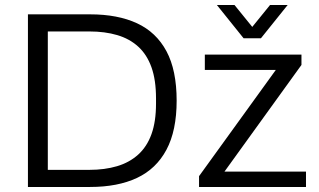

<svg xmlns="http://www.w3.org/2000/svg" viewBox="-20 -743 1269 763"><path d="M91 0V-686H338Q448 -686 524.5 -650.5Q601 -615 641.5 -539.5Q682 -464 682 -343Q682 -224 641.5 -148Q601 -72 524.5 -36Q448 0 338 0ZM170 -68H335Q396 -68 445 -82.5Q494 -97 529 -128.5Q564 -160 582 -210Q600 -260 600 -331V-352Q600 -425 582 -475.5Q564 -526 529.5 -557.5Q495 -589 446 -603.5Q397 -618 335 -618H170ZM771 0V-43L1076 -465H794V-526H1178V-485L872 -61H1196V0ZM842 -723H912L1002 -612H963L1053 -723H1123L1017 -591H948Z"/></svg>

Font: Archivo SemiBold Light
Style: Regular
Weight: 300
Version: Version 2.001